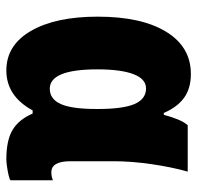

<svg xmlns="http://www.w3.org/2000/svg" viewBox="-28 -574 613 596"><g transform="rotate(90 278.0 -276.5)"><path d="M199.2 9.8Q120.6 9.8 76.4 -66.7Q32.2 -143.1 32.2 -273.9Q32.2 -409.7 79.1 -486.3Q126 -563 210 -563Q254.9 -563 283.9 -542Q313 -521 331.1 -479H336.9Q343.8 -504.9 351.6 -523.4Q359.4 -542 369.1 -553.2H513.2Q499 -502.9 490 -440.4Q481 -377.9 481 -324.2V-189Q481 -129.9 515.1 -129.9Q528.8 -129.9 540 -134.8V-2.9Q536.6 0 523.9 2.9Q511.2 5.9 497.1 7.8Q482.9 9.8 475.1 9.8Q416 9.8 383.8 -9.5Q351.6 -28.8 333 -71.8H323.2Q278.8 9.8 199.2 9.8ZM255.9 -125Q288.1 -125 303.5 -159.2Q318.8 -193.4 318.8 -270V-274.9Q318.8 -352.1 303.5 -387.9Q288.1 -423.8 254.9 -423.8Q225.6 -423.8 210.7 -384.8Q195.8 -345.7 195.8 -272.9Q195.8 -125 255.9 -125Z"/></g></svg>

Font: Open Sans Condensed ExtraBold
Style: Regular
Weight: 800
Width: 3
Designer: Monotype Design Team
Foundry: Monotype Imaging Inc.
Version: Version 3.000; ttfautohint (v1.8.4)